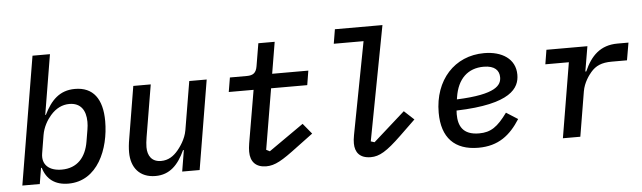

<svg xmlns="http://www.w3.org/2000/svg" viewBox="-48 -917 3696 1106"><g transform="rotate(-5 1800.5 -364.0)"><path d="M42.3 0H143.1L158.4 -92H162.6C182.5 -24.9 230.8 12.1 308.2 12.1C477.3 12.1 550.1 -167.6 550.1 -328.1C550.1 -456.3 497.9 -528.1 392.4 -528.1C302.2 -528.1 252.5 -474.1 212.7 -393.8H209.2L266.7 -740.1H165.8ZM172.2 -175.4 189.3 -279.1C197.1 -325.3 220.5 -364.3 242.9 -389.9C274.9 -426.8 311.8 -444.6 352.6 -444.6C417.3 -444.6 447.4 -400.9 447.8 -333.5C447.8 -319.2 446.7 -304.3 443.9 -288.4L432.5 -220.5C417.6 -130.3 366.8 -71.7 276.6 -71.7C204.2 -71.7 160.9 -109.4 172.2 -175.4Z M966.6 0H1067.5L1153.4 -516H1052.6L1005.7 -236.2C996.8 -182.9 963.1 -139.6 950.6 -124.3C923.7 -91.6 892.4 -71.4 851.2 -71.4C797.6 -71.4 773.8 -108 773.8 -157.7C773.8 -173.3 775.9 -193.5 779.5 -215.2L829.9 -516H729L679.3 -216.3C673.7 -185 671.5 -159.8 671.5 -137.1C671.5 -47.6 720.9 12.1 811.8 12.1C894.5 12.1 943.9 -39.8 982.2 -122.5H986.9Z M1452.4 12.1C1503.2 12.1 1545.8 -13.5 1636.4 -82L1731.5 -152.7L1681.5 -213.4L1479.8 -72.4L1459.5 -82.7L1518.5 -433.2H1727.6L1741.1 -516H1532L1562.5 -698.2H1468L1446 -567.1C1439.6 -529.1 1422.2 -516 1385.3 -516H1287.6L1273.8 -433.2H1417.3L1365.1 -127.8C1361.9 -110.4 1360.8 -92 1360.8 -80.3C1360.8 -22.4 1391.7 12.1 1452.4 12.1Z M2056.5 12.1C2106.2 12.1 2148.8 -12.4 2235.8 -96.2L2325.3 -182.5L2268.5 -235.1L2085.2 -71.7L2063.9 -78.5L2189.3 -740.1H1914.4L1900.6 -657.3H2072.8L1970.9 -123.2C1967 -103.7 1965.9 -88.4 1965.9 -75.3C1965.9 -23.8 1992.9 12.1 2056.5 12.1Z M2679 12.1C2795.5 12.1 2864.3 -44 2920.8 -132.8L2854 -175.4C2797.6 -98 2758.2 -70 2690 -70C2594.8 -70 2570.7 -125 2570.7 -191.4C2570.7 -194.2 2570.7 -203.1 2571.7 -212.4C2889.2 -221.9 2938.6 -311.8 2938.6 -387.8C2938.6 -479.8 2860.8 -528.1 2758.5 -528.1C2587 -528.1 2468 -397.4 2468 -208.8C2468 -64.3 2541.5 12.1 2679 12.1ZM2579.2 -276.3 2581 -287.6C2597.3 -395.2 2658.7 -450.3 2748.9 -450.3C2813.6 -450.3 2838.4 -420.5 2838.4 -381.7C2838.4 -337.4 2808.9 -285.2 2579.2 -276.3Z M3268.8 0 3311.8 -258.2C3320.3 -310 3351.6 -350.5 3364.7 -365.8C3393.5 -399.5 3427.9 -415.1 3486.2 -415.1H3574.9L3592.3 -516H3529.1C3429.3 -516 3373.9 -459.2 3335.6 -371.8H3330.3L3354.8 -516H3117.9L3104.4 -433.2H3240.4L3168 0Z"/></g></svg>

Font: Margiela Mono Italic Medium It
Style: Regular
Weight: 500
Designer: Mike Abbink, Paul van der Laan, Pieter van Rosmalen
Foundry: Bold Monday
Version: Version 2.003 2021